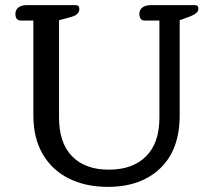

<svg xmlns="http://www.w3.org/2000/svg" viewBox="-20 -715 833 748"><path d="M110 -265V-635H60Q50 -635 45 -642Q40 -649 40 -661Q40 -677 52 -686Q64 -695 85 -695H275Q289 -695 289 -680Q289 -657 257 -649L210 -636V-257Q210 -158 261 -106Q312 -54 404 -54Q497 -54 549 -106Q601 -158 601 -257V-635H543Q533 -635 528 -642Q523 -649 523 -661Q523 -677 535 -686Q547 -695 568 -695H739Q753 -695 753 -681Q753 -664 723 -652L680 -636V-265Q680 -132 604.5 -59.5Q529 13 400 13Q314 13 248.5 -19.5Q183 -52 146.5 -114.5Q110 -177 110 -265Z"/></svg>

Font: Maitree Medium
Style: Regular
Weight: 500
Designer: CadsonDemak Team
Foundry: CadsonDemak
Version: Version 1.010